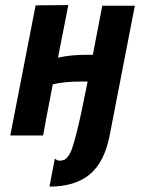

<svg xmlns="http://www.w3.org/2000/svg" viewBox="-20 -520 558 737"><path d="M242.2 -500.5 202.6 -298.8Q251.5 -309.6 308.1 -309.6H336.4Q342.8 -341.8 372.6 -498H497.6L400.9 0Q380.9 102.5 324.5 149.4Q268.1 196.3 169.9 196.3L190.4 88.9Q200.2 96.7 207.5 96.7Q218.8 96.7 226.1 93.8Q233.4 90.8 241.9 79.3Q250.5 67.9 256.8 49.6Q263.2 31.2 272.7 -5.1Q282.2 -41.5 292 -87.6Q301.8 -133.8 316.4 -207H289.6Q227.1 -207 182.6 -196.3Q164.1 -101.6 157.7 -66.7Q151.4 -31.7 145.5 0H19.5L116.7 -499.5Z"/></svg>

Font: Fantasque Sans Mono
Style: Bold Italic
Weight: 700
Italic angle: -11°
Monospace: yes
Designer: Jany Belluz
Version: Version 1.7.1